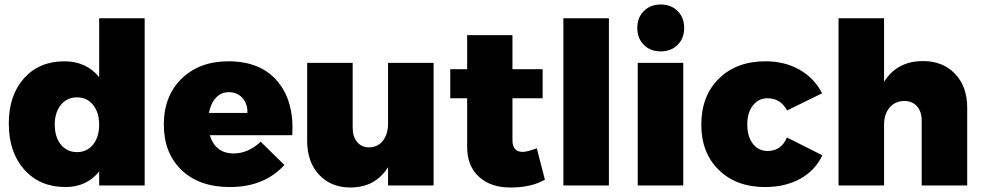

<svg xmlns="http://www.w3.org/2000/svg" viewBox="-20 -823 4358 852"><path d="M622 -742V0H420V-62Q364 7 271 7Q157 7 88 -70Q19 -147 19 -275Q19 -400 86.5 -475.5Q154 -551 266 -551Q362 -551 420 -481V-742ZM322 -148Q366 -148 393 -181.5Q420 -215 420 -270Q420 -324 393 -357.5Q366 -391 322 -391Q277 -391 250 -357.5Q223 -324 223 -270Q223 -215 250 -181.5Q277 -148 322 -148Z M994 -551Q1136 -551 1211 -462.5Q1286 -374 1277 -223H911Q936 -142 1017 -142Q1080 -142 1137 -194L1242 -91Q1153 7 1000 7Q864 7 785.5 -68.5Q707 -144 707 -270Q707 -397 786 -474Q865 -551 994 -551ZM907 -322H1078Q1079 -362 1056 -388Q1033 -414 996 -414Q961 -414 938 -389Q915 -364 907 -322Z M1904 -544V0H1702V-81Q1645 9 1535 9Q1449 9 1396 -47.5Q1343 -104 1343 -199V-544H1545V-256Q1545 -216 1565 -192.5Q1585 -169 1618 -169Q1657 -170 1679.5 -199Q1702 -228 1702 -275V-544Z M2362 -165 2398 -26Q2338 9 2247 9Q2159 10 2106 -38Q2053 -86 2053 -170V-387H1978V-516H2053V-667H2254V-516H2388V-387H2254V-201Q2254 -149 2300 -149Q2319 -149 2362 -165Z M2682 0H2480V-742H2682Z M2837 -774Q2866 -803 2912 -803Q2958 -803 2987 -774Q3016 -745 3016 -699Q3016 -653 2987 -624Q2958 -595 2912 -595Q2866 -595 2837 -624Q2808 -653 2808 -699Q2808 -745 2837 -774ZM3012 0H2810V-544H3012Z M3377 -551Q3462 -551 3527.5 -514Q3593 -477 3628 -409L3473 -333Q3443 -387 3386 -387Q3346 -387 3321 -355Q3296 -323 3296 -271Q3296 -218 3320.5 -185.5Q3345 -153 3386 -153Q3447 -153 3472 -213L3629 -134Q3598 -67 3531.5 -30Q3465 7 3375 7Q3247 7 3169.5 -69Q3092 -145 3092 -270Q3092 -397 3170 -474Q3248 -551 3377 -551Z M4076 -552Q4164 -552 4218 -495.5Q4272 -439 4272 -345V0H4070V-287Q4070 -328 4049 -351.5Q4028 -375 3992 -375Q3951 -374 3927 -345Q3903 -316 3903 -269V0H3701V-742H3903V-460Q3961 -552 4076 -552Z"/></svg>

Font: Montserrat Extra Bold
Style: Regular
Weight: 800
Designer: Julieta Ulanovsky
Foundry: Julieta Ulanovsky
Version: Version 3.001;PS 003.001;hotconv 1.0.70;makeotf.lib2.5.58329